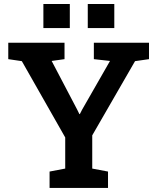

<svg xmlns="http://www.w3.org/2000/svg" viewBox="-20 -920 771 940"><path d="M222.7 0V-80.1L299.3 -94.7V-247.1L86.9 -620.6L20.5 -630.4V-710.9H295.9V-630.4L232.9 -621.6L357.9 -383.3L368.7 -361.3L371.1 -361.8L381.8 -382.8L518.6 -621.6L439.5 -630.4V-710.9H709.5V-630.4L641.1 -620.6L431.6 -257.3V-94.7L508.8 -80.1V0ZM409.7 -782.7V-900.4H539.6V-782.7ZM192.4 -782.7V-900.4H321.8V-782.7Z"/></svg>

Font: Roboto Slab SemiBold
Style: Regular
Weight: 600
Designer: Google
Version: Version 2.001; ttfautohint (v1.8.3)